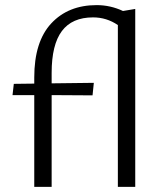

<svg xmlns="http://www.w3.org/2000/svg" viewBox="-20 -731 637 751"><path d="M358 -711Q412 -711 461 -688L509 -696V0H441V-633Q397 -663 344 -663Q262 -663 222 -609.5Q182 -556 182 -446V-405L347 -407L342 -358L182 -359V0H114V-359H29L34 -403L114 -404V-428Q114 -568 180.5 -639.5Q247 -711 358 -711Z"/></svg>

Font: LXGW Bright TC
Style: Regular
Weight: 400
Designer: Christian Thalmann (Catharsis Fonts)
Foundry: LXGW / Christian Thalmann (Catharsis Fonts) / Fontworks Inc.
Version: Version 5.501